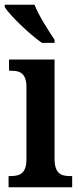

<svg xmlns="http://www.w3.org/2000/svg" viewBox="-20 -786 337 806"><path d="M156 -606H209V-619C184 -657 142 -721 125 -766H0V-756C22 -721 104 -642 156 -606ZM16 0H283V-47H273C235 -47 209 -59 209 -120V-536H18V-489H29C65 -489 91 -477 91 -420V-117C91 -59 64 -47 26 -47H16Z"/></svg>

Font: Noto Serif Devanagari Condensed SemiBold
Style: Regular
Weight: 600
Width: 3
Designer: Universal Thirst, Indian Type Foundry and the Monotype Design Team
Foundry: Monotype Imaging Inc.
Version: Version 2.004